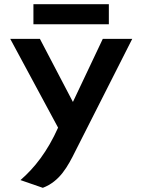

<svg xmlns="http://www.w3.org/2000/svg" viewBox="-20 -668 685 919"><path d="M501 -648H140V-552H501ZM78 194 185 231C266 200 304 130 342 53L613 -482H472L329 -180L171 -482H29L258 -57C207 57 146 135 78 194Z"/></svg>

Font: Bluebird
Style: Regular
Weight: 400
Designer: Jasper
Foundry: Cannot Into Space Fonts
Version: Version 0.98